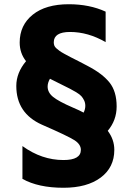

<svg xmlns="http://www.w3.org/2000/svg" viewBox="-20 -700 639 907"><path d="M228 -322 216 -328Q205 -309 205 -291Q205 -263 231 -242Q257 -221 324 -192Q357 -178 375 -168Q383 -184 383 -200Q383 -214 377.5 -225.5Q372 -237 364.5 -245.5Q357 -254 340.5 -264Q324 -274 311 -280.5Q298 -287 272 -300Q246 -313 228 -322ZM479 -645V-501Q396 -549 311 -549Q234 -549 234 -500Q234 -492 236.5 -485Q239 -478 246.5 -471.5Q254 -465 261.5 -459.5Q269 -454 284.5 -445.5Q300 -437 313.5 -430Q327 -423 351 -411Q375 -399 395 -388Q464 -352 497.5 -310Q531 -268 531 -197Q531 -132 489 -82Q520 -41 520 8Q520 91 455.5 139Q391 187 280 187Q161 187 86 145V-10Q177 56 280 56Q362 56 362 8Q362 -18 332 -37.5Q302 -57 178 -111Q57 -165 57 -294Q57 -356 103 -411Q73 -449 73 -499Q73 -581 134.5 -630.5Q196 -680 305 -680Q403 -680 479 -645Z"/></svg>

Font: Hind Bold
Style: Regular
Weight: 700
Designer: Manushi Parikh, Satya Rajpurohit
Foundry: Indian Type Foundry
Version: Version 1.201;PS 1.0;hotconv 1.0.78;makeotf.lib2.5.61930; tt